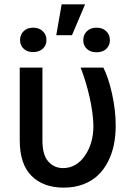

<svg xmlns="http://www.w3.org/2000/svg" viewBox="-20 -858 626 888"><path d="M71.3 -545.4H176.3V-207.5Q176.3 -141.6 203.4 -111.1Q230.5 -80.6 271.5 -80.6Q333 -80.6 372.6 -137.7Q412.1 -194.8 412.1 -276.9Q410.6 -336.4 394.3 -408.9Q377.9 -481.4 353 -545.4H458Q481.9 -498.5 498.5 -423.1Q515.1 -347.7 515.1 -276.9Q515.1 -230 506.6 -188.2Q498 -146.5 479.2 -109.9Q460.4 -73.2 432.6 -46.9Q404.8 -20.5 364.5 -5.4Q324.2 9.8 274.9 9.8Q180.2 9.8 125.7 -44.7Q71.3 -99.1 71.3 -209ZM240.2 -695.3 265.1 -837.9H373.5L313 -695.3ZM365.2 -671.9Q364.7 -696.8 381.6 -713.4Q398.4 -730 426.8 -730Q454.6 -730 471.4 -713.6Q488.3 -697.3 488.3 -671.9Q488.3 -647.5 471.4 -631.8Q454.6 -616.2 426.8 -616.2Q398.4 -616.2 381.6 -632.1Q364.7 -647.9 365.2 -671.9ZM89.1 -632.8Q72.8 -648.4 72.8 -672.9Q72.8 -697.3 89.1 -713.6Q105.5 -730 133.3 -730Q161.1 -730 178 -713.6Q194.8 -697.3 194.8 -672.9Q194.8 -648.4 178 -632.8Q161.1 -617.2 133.3 -617.2Q105.5 -617.2 89.1 -632.8Z"/></svg>

Font: Karasuma Gothic
Style: Regular
Weight: 500
Designer: Rasmus Andersson / Ryoko Nishizuka
Foundry: Genbu
Version: Version 1.00